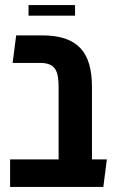

<svg xmlns="http://www.w3.org/2000/svg" viewBox="-20 -740 473 760"><path d="M93 -678H277V-720H93ZM20 0H389L403 -109H344V-396C344 -531 290 -600 146 -600H44L30 -491H138C200 -491 212 -459 212 -393V-109H20Z"/></svg>

Font: Noto Sans Hebrew ExtraCondensed SemiBold
Style: Regular
Weight: 600
Width: 2
Designer: Ben Nathan
Foundry: Google LLC
Version: Version 3.001